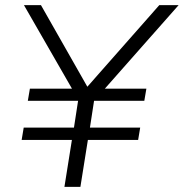

<svg xmlns="http://www.w3.org/2000/svg" viewBox="-20 -725 713 745"><path d="M230 0 259 -182H64L72 -230H267L283 -334H88L96 -381H266L265 -371L73 -705H139L326 -376H308L598 -705H673L378 -371L379 -381H548L540 -334H345L329 -230H524L516 -182H321L292 0Z"/></svg>

Font: Nunito Sans 12pt Light
Style: Italic
Weight: 300
Italic angle: -9°
Designer: Vernon Adams
Foundry: Vernon Adams
Version: Version 3.101;gftools[0.9.27]